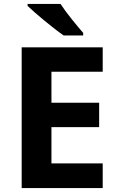

<svg xmlns="http://www.w3.org/2000/svg" viewBox="-20 -954 600 974"><path d="M287 -934H120V-924C158 -887 252 -809 303 -774H402V-787C370 -824 316 -889 287 -934ZM501 0V-125H241V-309H483V-433H241V-590H501V-714H90V0Z"/></svg>

Font: Noto Sans Malayalam
Style: Bold
Weight: 700
Designer: Jelle Bosma - Monotype Design Team
Foundry: Monotype Imaging Inc.
Version: Version 2.104